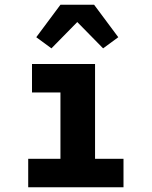

<svg xmlns="http://www.w3.org/2000/svg" viewBox="-20 -790 640 810"><path d="M99 0V-120H235V-400H115V-520H381V-120H501V0ZM197 -586 133 -633 235 -770H377L479 -633L415 -586L306 -697Z"/></svg>

Font: Iosevka Heavy Extended
Style: Regular
Weight: 900
Width: 7
Monospace: yes
Designer: Belleve Invis
Foundry: Belleve Invis
Version: Version 32.5.0; ttfautohint (v1.8.4)